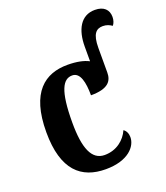

<svg xmlns="http://www.w3.org/2000/svg" viewBox="-141 -856 831 963"><g transform="rotate(-20 275.0 -375.0)"><path d="M258 10C379 10 428 -51 428 -99C428 -117 422 -134 407 -144C387 -98 341 -59 277 -59C208 -59 179 -130 179 -267C179 -439 210 -490 259 -490C302 -490 314 -432 314 -364C409 -364 430 -400 430 -444V-574C430 -650 453 -670 488 -670C508 -670 523 -663 536 -654C544 -663 550 -679 550 -697C550 -735 526 -760 478 -760C402 -760 368 -693 368 -604V-526C341 -540 304 -548 255 -548C135 -548 40 -481 40 -266C40 -63 128 10 258 10Z"/></g></svg>

Font: Noto Serif Condensed
Style: Bold
Weight: 700
Width: 3
Designer: Monotype Design Team
Foundry: Monotype Imaging Inc.
Version: Version 2.015